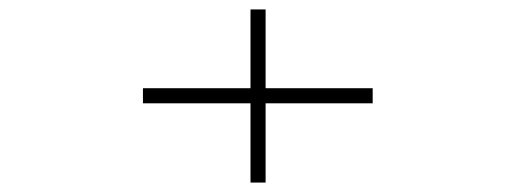

<svg xmlns="http://www.w3.org/2000/svg" viewBox="-20 -507 1090 407"><path d="M283 -320H511V-487H543V-320H770V-288H543V-120H511V-288H283Z"/></svg>

Font: League Mono Extended Thin
Style: Regular
Weight: 100
Width: 9
Designer: Tyler Finck
Foundry: The League of Moveable Type / Tyler Finck
Version: Version 2.210